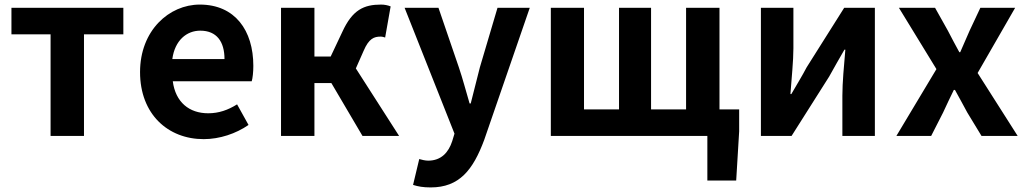

<svg xmlns="http://www.w3.org/2000/svg" viewBox="-20 -594 4483 839"><path d="M30 -444H201V0H347V-444H519V-560H30Z M870 14C940 14 1011 -10 1066 -48L1016 -138C976 -113 936 -99 890 -99C807 -99 747 -147 735 -239H1080C1084 -252 1087 -279 1087 -306C1087 -461 1007 -574 853 -574C719 -574 592 -461 592 -279C592 -95 714 14 870 14ZM733 -336C744 -418 796 -460 855 -460C927 -460 961 -412 961 -336Z M1208 0H1354V-231H1428L1564 0H1724L1535 -295L1569 -372C1592 -426 1615 -434 1643 -434C1651 -434 1657 -432 1663 -430L1687 -566C1675 -571 1660 -574 1645 -574C1570 -574 1520 -551 1476 -455L1425 -347H1354V-560H1208Z M1748 -560 1966 -10 1956 23C1940 72 1908 108 1851 108C1838 108 1822 104 1812 101L1785 214C1807 221 1829 225 1862 225C1987 225 2047 149 2096 17L2295 -560H2154L2077 -300C2064 -248 2050 -194 2037 -142H2032C2016 -196 2002 -250 1985 -300L1896 -560Z M2387 -560V0H3071V195H3197L3210 -20V-116H3124V-560H2978V-116H2825V-560H2685V-116H2532V-560Z M3305 0H3439L3603 -259C3621 -292 3651 -344 3670 -377H3674C3668 -307 3661 -233 3661 -176V0H3803V-560H3669L3505 -300C3488 -267 3457 -216 3438 -183H3434C3439 -252 3447 -327 3447 -383V-560H3305Z M4049 0 4101 -102C4117 -136 4132 -169 4148 -201H4153C4171 -169 4189 -135 4207 -102L4269 0H4427L4252 -275L4416 -560H4264L4217 -460C4204 -429 4189 -397 4176 -366H4172C4155 -397 4138 -429 4122 -460L4066 -560H3908L4072 -292L3897 0Z"/></svg>

Font: Noto Sans KR Bold
Style: Regular
Weight: 700
Designer: Ryoko NISHIZUKA  (kana & ideographs); Paul D. Hunt (Latin, Greek & Cyrillic); Wenlong ZHANG  (bopomofo); Sandoll Communi
Foundry: Adobe Systems Incorporated
Version: Version 1.004;PS 1.004;hotconv 1.0.82;makeotf.lib2.5.63406